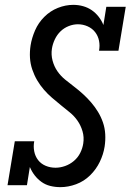

<svg xmlns="http://www.w3.org/2000/svg" viewBox="-20 -763 540 791"><path d="M229 8Q207 8 187 3Q167 -2 151 -13.5Q135 -25 123 -40.5Q111 -56 103 -75L91 0H11L41 -181H121Q117 -160 121 -139.5Q125 -119 137 -103.5Q149 -88 168 -80Q187 -72 209 -72Q228 -72 248 -79Q268 -86 284.5 -100Q301 -114 310.5 -133Q320 -152 323 -172Q327 -198 320 -222Q313 -246 299.5 -265.5Q286 -285 267.5 -300Q249 -315 230.5 -330Q212 -345 194 -360.5Q176 -376 160.5 -394Q145 -412 133 -432.5Q121 -453 113 -476.5Q105 -500 103.5 -525Q102 -550 106 -576Q111 -607 124.5 -638Q138 -669 162.5 -693.5Q187 -718 218.5 -730.5Q250 -743 282 -743Q303 -743 322.5 -737.5Q342 -732 358 -721Q374 -710 386.5 -694Q399 -678 406 -660L418 -735H498L468 -554H388Q392 -575 388 -595Q384 -615 372 -630.5Q360 -646 341 -654.5Q322 -663 301 -663Q282 -663 263 -655.5Q244 -648 229.5 -634Q215 -620 206 -601Q197 -582 194 -563Q190 -538 196.5 -513.5Q203 -489 216.5 -469.5Q230 -450 248.5 -435Q267 -420 286 -405.5Q305 -391 322.5 -375Q340 -359 355.5 -341Q371 -323 383.5 -302.5Q396 -282 404 -259Q412 -236 413.5 -210.5Q415 -185 411 -159Q406 -127 391 -96Q376 -65 351 -40.5Q326 -16 293.5 -4Q261 8 229 8Z"/></svg>

Font: Iosevka Curly Slab Medium
Style: Italic
Weight: 500
Italic angle: -9°
Monospace: yes
Designer: Belleve Invis
Foundry: Belleve Invis
Version: Version 22.1.2; ttfautohint (v1.8.4)